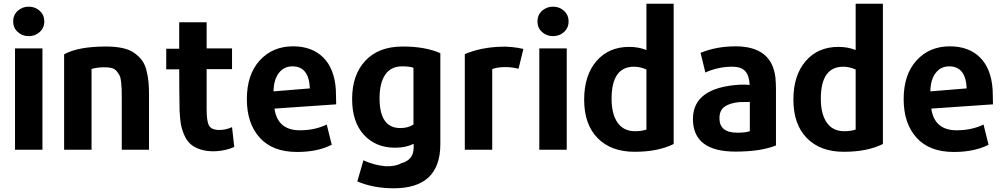

<svg xmlns="http://www.w3.org/2000/svg" viewBox="-20 -800 5427 1036"><path d="M219 -684Q219 -650 194.5 -627.5Q170 -605 135 -605Q100 -605 75.5 -627.5Q51 -650 51 -684Q51 -719 75.5 -741.5Q100 -764 135 -764Q170 -764 194.5 -741.5Q219 -719 219 -684ZM209 8H61V-539H209Z M784 8H637V-271Q637 -303 636.5 -318.5Q636 -334 633.5 -357.5Q631 -381 625.5 -392Q620 -403 610 -415.5Q600 -428 584 -432.5Q568 -437 545 -437Q505 -437 474 -428V8H326V-507Q402 -549 552 -549Q603 -549 641.5 -540.5Q680 -532 705 -514Q730 -496 746 -474.5Q762 -453 770 -421.5Q778 -390 781 -361Q784 -332 784 -293Z M1244 -7Q1199 13 1145 16Q1097 18 1062 6.5Q1027 -5 1006.5 -24Q986 -43 973 -74Q960 -105 955.5 -133.5Q951 -162 949 -202Q947 -320 947 -426H877V-537H947V-680H1095V-539H1232V-427H1095V-209Q1095 -150 1106 -126Q1117 -102 1152 -99Q1193 -96 1232 -114Z M1794 -237 1461 -214Q1478 -97 1598 -97Q1679 -97 1743 -128L1770 -19Q1694 20 1583 20Q1451 20 1381.5 -57Q1312 -134 1312 -265Q1312 -398 1381.5 -474Q1451 -550 1561 -550Q1663 -550 1723.5 -490.5Q1784 -431 1792 -318Q1792 -309 1793 -283Q1794 -257 1794 -237ZM1652 -323Q1647 -442 1558 -442Q1512 -442 1484.5 -406Q1457 -370 1456 -307Z M2356 -22Q2356 216 2104 216Q1996 216 1908 179L1941 65Q1997 91 2060 97Q2113 99 2145 81Q2212 63 2212 -4V-24Q2170 -3 2112 -3Q2007 -3 1943.5 -72.5Q1880 -142 1880 -266Q1880 -396 1951.5 -472.5Q2023 -549 2153 -549Q2275 -549 2356 -513ZM2211 -128V-434Q2192 -442 2150 -442Q2089 -442 2058.5 -397Q2028 -352 2028 -270Q2028 -109 2140 -109Q2182 -109 2211 -128Z M2804 -536Q2796 -501 2778 -429Q2742 -438 2708 -438Q2662 -438 2636 -427V8H2488V-508Q2576 -545 2685 -548Q2741 -550 2804 -536Z M3048 -684Q3048 -650 3023.5 -627.5Q2999 -605 2964 -605Q2929 -605 2904.5 -627.5Q2880 -650 2880 -684Q2880 -719 2904.5 -741.5Q2929 -764 2964 -764Q2999 -764 3023.5 -741.5Q3048 -719 3048 -684ZM3038 8H2890V-539H3038Z M3615 -23Q3531 19 3404 19Q3277 19 3204.5 -55Q3132 -129 3132 -262Q3132 -393 3198 -470Q3264 -547 3375 -547Q3426 -547 3468 -530V-780H3615ZM3468 -101V-425Q3434 -440 3401 -440Q3280 -440 3280 -267Q3280 -184 3312.5 -138Q3345 -92 3406 -92Q3443 -92 3468 -101Z M4167 -15Q4084 18 3949 18Q3719 18 3719 -158Q3719 -327 3970 -343Q3995 -344 4025 -342Q4023 -390 4002 -415Q3981 -440 3930 -440Q3856 -440 3786 -409L3760 -515Q3846 -550 3949 -550Q4144 -550 4164 -382Q4167 -350 4167 -317ZM4026 -92V-250Q3980 -250 3968 -249Q3918 -244 3890 -224.5Q3862 -205 3862 -162Q3862 -84 3958 -84Q4002 -84 4026 -92Z M4744 -23Q4660 19 4533 19Q4406 19 4333.5 -55Q4261 -129 4261 -262Q4261 -393 4327 -470Q4393 -547 4504 -547Q4555 -547 4597 -530V-780H4744ZM4597 -101V-425Q4563 -440 4530 -440Q4409 -440 4409 -267Q4409 -184 4441.5 -138Q4474 -92 4535 -92Q4572 -92 4597 -101Z M5338 -237 5005 -214Q5022 -97 5142 -97Q5223 -97 5287 -128L5314 -19Q5238 20 5127 20Q4995 20 4925.5 -57Q4856 -134 4856 -265Q4856 -398 4925.5 -474Q4995 -550 5105 -550Q5207 -550 5267.5 -490.5Q5328 -431 5336 -318Q5336 -309 5337 -283Q5338 -257 5338 -237ZM5196 -323Q5191 -442 5102 -442Q5056 -442 5028.5 -406Q5001 -370 5000 -307Z"/></svg>

Font: Repo
Style: Bold
Weight: 700
Designer: Stefan Peev
Foundry: Context Ltd
Version: Version 001.000